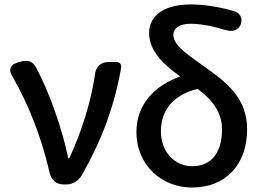

<svg xmlns="http://www.w3.org/2000/svg" viewBox="-20 -830 1182 864"><path d="M459 -277C488 -358 510 -438 525 -524C528 -541 519 -551 503 -551H471H468C435 -551 412 -530 408 -499C390 -372 347 -237 292 -118H287C262 -243 204 -412 142 -527C126 -555 106 -560 75 -553C27 -542 13 -522 39 -480C108 -361 167 -211 203 -54C210 -20 234 0 266 0H280C307 0 334 -16 349 -43C395 -125 431 -201 459 -277Z M670 -53C716 -10 778 14 843 14C922 14 984 -13 1026 -59C1069 -105 1092 -170 1092 -248C1092 -376 1017 -446 921 -515C835 -578 760 -621 760 -674C760 -700 783 -723 838 -723C880 -723 932 -714 995 -695C1025 -685 1055 -693 1064 -723C1073 -752 1059 -772 1030 -781C961 -800 897 -810 838 -810C709 -810 651 -752 651 -683C651 -598 718 -538 791 -486C682 -447 594 -365 594 -237C594 -159 624 -96 670 -53ZM947 -352C967 -323 979 -289 979 -247C979 -144 932 -82 845 -82C771 -82 704 -141 704 -240C704 -289 720 -331 748 -363C777 -395 818 -418 869 -430C900 -407 928 -382 947 -352Z"/></svg>

Font: GenSenRounded2 TW M
Style: Regular
Weight: 500
Version: Version 2.100;PS 2.1;hotconv 16.6.51;makeotf.lib2.5.65220 DE